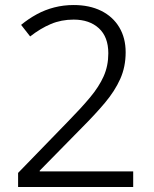

<svg xmlns="http://www.w3.org/2000/svg" viewBox="-20 -744 611 764"><path d="M510 0H52V-56L251 -261Q303 -314 338.5 -356.5Q374 -399 392.5 -440.5Q411 -482 411 -532Q411 -597 373.5 -631.5Q336 -666 273 -666Q224 -666 182.5 -648.5Q141 -631 100 -599L64 -645Q93 -669 126 -687Q159 -705 196 -714.5Q233 -724 273 -724Q336 -724 382.5 -701Q429 -678 454.5 -635.5Q480 -593 480 -536Q480 -478 458.5 -430Q437 -382 398 -335.5Q359 -289 306 -236L138 -65V-62H510Z"/></svg>

Font: Noto Sans Syriac Eastern Light
Style: Regular
Weight: 300
Designer: Patrick Giasson and the Monotype Design Team
Foundry: Monotype Imaging Inc.
Version: Version 3.001